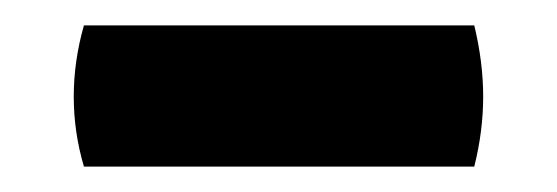

<svg xmlns="http://www.w3.org/2000/svg" viewBox="-20 -703 438 151"><path d="M353 -572H46Q38 -599 38 -627Q38 -655 46 -683H353Q360 -654 360 -627Q360 -600 353 -572Z"/></svg>

Font: Signika
Style: Bold
Weight: 700
Designer: Anna Giedrys
Foundry: Anna Giedrys
Version: Version 1.001